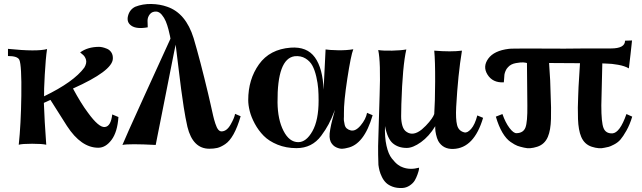

<svg xmlns="http://www.w3.org/2000/svg" viewBox="-20 -727 3221 963"><path d="M574 -140Q569 -65 539.5 -25.5Q510 14 473 14Q387 14 316 -95L233 -226L200 -211Q203 -124 212 -1Q192 -6 141 -6Q90 -6 74 -1Q85 -103 87 -247Q89 -400 77 -427Q68 -446 20 -446V-482Q165 -467 216 -481Q209 -434 204.5 -352Q200 -270 201 -244Q350 -316 403 -388Q416 -410 411.5 -427Q407 -444 394 -454L382 -464Q420 -492 477 -492Q484 -492 493.5 -490Q503 -488 516.5 -482.5Q530 -477 538.5 -464Q547 -451 546 -432Q543 -371 346 -283Q387 -207 421 -162Q476 -86 506 -90Q536 -93 543 -153Z M1187 -144Q1171 -89 1151.5 -54Q1132 -19 1109.5 -4Q1087 11 1069.5 15Q1052 19 1030 19Q947 19 920 -91Q910 -135 901.5 -189.5Q893 -244 888.5 -280Q884 -316 874.5 -392.5Q865 -469 861 -503Q858 -489 853 -464.5Q848 -440 835 -374Q822 -308 810.5 -250Q799 -192 787 -131.5Q775 -71 768 -36L761 0Q627 -7 594 0Q603 -24 704.5 -247Q806 -470 835 -533Q834 -538 832.5 -547Q831 -556 825 -579Q819 -602 811.5 -620Q804 -638 791.5 -653Q779 -668 764 -669Q743 -670 731.5 -655.5Q720 -641 720 -623Q720 -605 721 -590Q665 -580 639 -598Q614 -615 622 -647Q630 -679 658 -693Q696 -708 739.5 -707Q783 -706 819 -693Q912 -661 951 -536Q984 -425 1024 -257Q1029 -236 1037 -200.5Q1045 -165 1049 -147Q1053 -129 1060 -107.5Q1067 -86 1074.5 -77Q1082 -68 1091 -68Q1117 -68 1136.5 -102Q1156 -136 1159 -156Z M1849 -149Q1806 -1 1721 15Q1711 18 1697.5 19Q1684 20 1666.5 12Q1649 4 1639 -15Q1634 -26 1633 -40.5Q1632 -55 1636.5 -79.5Q1641 -104 1645.5 -121Q1650 -138 1660 -176Q1643 -132 1628.5 -104.5Q1614 -77 1591 -46Q1568 -15 1537 0.5Q1506 16 1467 16Q1415 16 1372 -1.5Q1329 -19 1302.5 -46Q1276 -73 1258 -106.5Q1240 -140 1232.5 -170Q1225 -200 1225 -225Q1225 -329 1279 -404.5Q1333 -480 1438 -488Q1520 -494 1559.5 -439Q1599 -384 1603 -277L1613 -479Q1630 -476 1673.5 -475Q1717 -474 1752 -480Q1740 -450 1722 -332.5Q1704 -215 1705 -158V-143Q1704 -128 1705 -121.5Q1706 -115 1708.5 -102.5Q1711 -90 1719 -83Q1727 -76 1739 -73Q1763 -67 1789 -98Q1815 -129 1821 -161ZM1578 -223Q1578 -255 1576 -282Q1574 -309 1566.5 -342Q1559 -375 1547 -397.5Q1535 -420 1512 -434Q1489 -448 1458 -445Q1370 -433 1372 -213Q1373 -127 1402 -70.5Q1431 -14 1476 -14Q1516 -14 1547 -69Q1578 -124 1578 -223Z M2403 -136Q2358 16 2254 20Q2202 22 2178 -20Q2171 -34 2167 -52.5Q2163 -71 2163 -82V-94Q2132 -43 2091.5 -14Q2051 15 2020 15Q1978 15 1950.5 -8Q1923 -31 1911 -95Q1909 -38 1918.5 4Q1928 46 1945 67.5Q1962 89 1975.5 99Q1989 109 2002 113Q2038 126 2082 114Q2082 118 2081 124.5Q2080 131 2074 148Q2068 165 2060 178.5Q2052 192 2035 203.5Q2018 215 1997 216Q1970 217 1949.5 209.5Q1929 202 1916.5 190Q1904 178 1895.5 160.5Q1887 143 1883.5 129Q1880 115 1878 100Q1876 44 1876.5 5.5Q1877 -33 1880.5 -131.5Q1884 -230 1884 -249Q1890 -416 1877 -476Q1902 -472 1946.5 -473Q1991 -474 2018 -479Q1999 -397 1993 -204Q1992 -171 1992 -144Q1992 -117 1998.5 -95.5Q2005 -74 2020 -65Q2053 -43 2096 -78Q2117 -96 2132.5 -115Q2148 -134 2153 -144L2158 -155Q2162 -212 2162.5 -317Q2163 -422 2158 -473Q2242 -466 2297 -473Q2277 -353 2268 -190Q2265 -130 2272.5 -100Q2280 -70 2309 -63Q2324 -59 2343 -80.5Q2362 -102 2374 -148Z M3151 -142Q3139 -102 3122 -72Q3105 -42 3092 -27Q3079 -12 3059.5 -2Q3040 8 3033 9.5Q3026 11 3012 14Q2985 21 2948 9Q2911 -3 2895 -41Q2881 -74 2879 -130.5Q2877 -187 2880 -246Q2881 -287 2885 -344.5Q2889 -402 2889 -410L2734 -411Q2741 -318 2742 -246Q2745 -187 2743.5 -130.5Q2742 -74 2728 -41Q2712 -3 2674.5 9Q2637 21 2611 14Q2609 14 2606 13Q2588 9 2575.5 4.5Q2563 0 2541 -15Q2519 -30 2500 -62Q2481 -94 2467 -142L2500 -155Q2515 -112 2535.5 -85Q2556 -58 2571 -59Q2605 -60 2615.5 -87.5Q2626 -115 2625 -198L2623 -411Q2616 -413 2604.5 -414Q2593 -415 2567.5 -410.5Q2542 -406 2528 -390Q2520 -382 2515.5 -371Q2511 -360 2510 -352.5Q2509 -345 2508.5 -332Q2508 -319 2507 -314Q2451 -311 2425 -353Q2400 -393 2429 -433Q2458 -473 2532 -482Q2540 -484 2669.5 -483.5Q2799 -483 2811 -483Q2859 -484 3044 -484Q3115 -484 3115 -523L3150 -524Q3149 -515 3147.5 -500.5Q3146 -486 3142.5 -455Q3139 -424 3136.5 -403.5Q3134 -383 3134 -384Q3114 -396 3080.5 -402Q3047 -408 3024 -408L3001 -409Q2998 -304 2996 -198Q2996 -113 3007 -85Q3018 -57 3051 -58Q3089 -60 3122 -155Z"/></svg>

Font: GFS Artemisia
Style: Bold
Weight: 700
Designer: Designed by Takis Katsoulidis.
Foundry: Designed by Takis Katsoulidis.
Version: Version 1.0